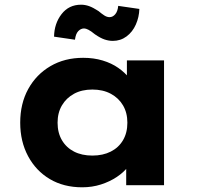

<svg xmlns="http://www.w3.org/2000/svg" viewBox="-20 -788 839 817"><path d="M330 9Q251 9 192 -26Q133 -61 99.5 -123.5Q66 -186 66 -266Q66 -347 100 -409Q134 -471 194.5 -506.5Q255 -542 334 -542Q379 -542 417 -530.5Q455 -519 483.5 -499Q512 -479 530.5 -455Q549 -431 555 -405H520V-531H678V0H517V-136L551 -131Q545 -105 526 -80Q507 -55 477 -35Q447 -15 409.5 -3Q372 9 330 9ZM373 -126Q418 -126 451.5 -143Q485 -160 503.5 -191.5Q522 -223 522 -266Q522 -308 503.5 -339.5Q485 -371 451.5 -389Q418 -407 373 -407Q328 -407 295 -389Q262 -371 243.5 -339.5Q225 -308 225 -266Q225 -223 243.5 -191.5Q262 -160 295 -143Q328 -126 373 -126ZM460 -614Q443 -614 425 -620Q407 -626 384 -642Q367 -656 356 -661.5Q345 -667 338 -667Q324 -667 313 -655.5Q302 -644 299 -619L210 -632Q211 -688 242 -728Q273 -768 325 -768Q342 -768 359 -762Q376 -756 399 -741Q412 -730 423.5 -722.5Q435 -715 446 -715Q460 -715 470.5 -727.5Q481 -740 483 -763L573 -750Q572 -715 558 -683.5Q544 -652 518.5 -633Q493 -614 460 -614Z"/></svg>

Font: Lexend Exa
Style: Bold
Weight: 700
Designer: Bonnie Shaver-Troup, Thomas Jockin
Foundry: Lexend
Version: Version 1.007